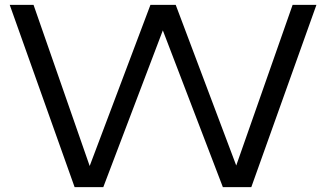

<svg xmlns="http://www.w3.org/2000/svg" viewBox="-20 -770 1341 790"><path d="M703 -750H599L349 -87L118 -750H20L287 0H405L650 -645L897 0H1014L1282 -750H1184L952 -89Z"/></svg>

Font: Bounded Light
Style: Regular
Weight: 300
Designer: Vlad Churkin
Version: Version 3.0